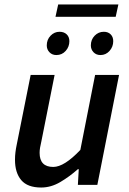

<svg xmlns="http://www.w3.org/2000/svg" viewBox="-20 -826 577 858"><path d="M164 12Q103 12 75 -21Q47 -54 47 -112Q47 -129 49 -145.5Q51 -162 55 -181L117 -491H224L165 -195Q161 -178 159 -166Q157 -154 157 -143Q157 -80 218 -80Q267 -80 339 -156L405 -491H512L415 0H328L332 -70H328Q291 -37 249.5 -12.5Q208 12 164 12ZM232 -580Q213 -580 201 -592.5Q189 -605 189 -623Q189 -649 206 -666.5Q223 -684 246 -684Q266 -684 278 -672.5Q290 -661 290 -642Q290 -617 273.5 -598.5Q257 -580 232 -580ZM429 -580Q410 -580 398 -592.5Q386 -605 386 -623Q386 -649 403 -666.5Q420 -684 444 -684Q463 -684 474.5 -672.5Q486 -661 486 -642Q486 -617 469.5 -598.5Q453 -580 429 -580ZM228 -751 240 -806H509L497 -751Z"/></svg>

Font: Source Sans Pro SemiBold
Style: Italic
Weight: 600
Italic angle: -11°
Designer: Paul D. Hunt
Foundry: Adobe Systems Incorporated
Version: Version 1.095;hotconv 1.0.109;makeotfexe 2.5.65596